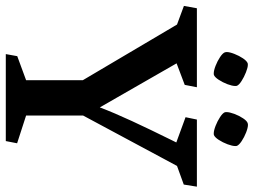

<svg xmlns="http://www.w3.org/2000/svg" viewBox="-146 -768 896 679"><g transform="rotate(90 302.5 -428.0)"><path d="M246.1 -71.8V-272.5L49.3 -605.5L-16.6 -629.9L-8.3 -675.8H271L262.7 -632.8L186.5 -604L342.3 -332.5Q361.8 -383.8 390.4 -445.6Q418.9 -507.3 459 -588.4L466.3 -603L377 -635.7L385.3 -675.8H622.6L615.2 -629.4L549.3 -605.5L371.1 -273.4V-71.8L469.2 -40L461.4 0H153.8L161.1 -40.5ZM358.9 -780.3Q358.9 -791 365.2 -808.1Q371.6 -825.2 380.9 -839.1Q390.1 -853 398.4 -855.5Q401.4 -856.4 403.8 -856.4Q414.1 -856.4 430.9 -849.9Q447.8 -843.3 461.7 -834Q475.6 -824.7 478.5 -816.9Q479 -815.4 479 -811.5Q479 -801.3 472.7 -784.2Q466.3 -767.1 457 -752.9Q447.8 -738.8 439.5 -735.8Q438 -735.4 434.6 -735.4Q424.3 -735.4 407.5 -741.9Q390.6 -748.5 376.5 -757.8Q362.3 -767.1 359.4 -774.9Q358.9 -776.4 358.9 -780.3ZM146.5 -780.8Q146.5 -791.5 153.1 -808.3Q159.7 -825.2 168.9 -838.9Q178.2 -852.5 186.5 -855.5Q188 -856 191.4 -856Q201.2 -856 218 -849.4Q234.9 -842.8 249 -833.7Q263.2 -824.7 266.1 -816.9Q266.6 -815.4 266.6 -811.5Q266.6 -800.8 260.3 -783.9Q253.9 -767.1 244.6 -752.9Q235.4 -738.8 227.1 -735.8Q225.6 -735.4 222.2 -735.4Q211.9 -735.4 195.1 -741.9Q178.2 -748.5 164.3 -757.8Q150.4 -767.1 147.5 -774.9Q146.5 -777.8 146.5 -780.8Z"/></g></svg>

Font: Vesper Libre Medium
Style: Regular
Weight: 500
Designer: Robert Keller & Kimya Gandhi
Foundry: Mota Italic
Version: Version 1.058